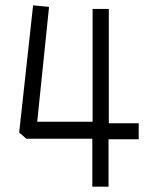

<svg xmlns="http://www.w3.org/2000/svg" viewBox="-20 -654 567 728"><path d="M330.1 53.7V-127.9H80.1L52.7 -151.4L105.5 -633.8L166 -627.9L121.1 -192.4H331.1V-620.1H392.6V-186.5H505.9V-126H391.6V53.7Z"/></svg>

Font: Poor Story
Style: Regular
Weight: 400
Designer: YoonDesign Inc.
Foundry: YoonDesign Inc.
Version: Version 3.00